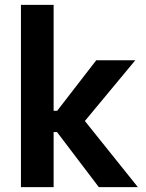

<svg xmlns="http://www.w3.org/2000/svg" viewBox="-20 -772 602 792"><path d="M330.1 -272.9 548.8 0H387.7L215.3 -227.1H201.2V0H66.4V-752H201.2V-314.9H215.8L377 -523.4H538.1Z"/></svg>

Font: Reddit Mono
Style: Bold
Weight: 700
Designer: Stephen Hutchings
Foundry: Reddit
Version: Version 1.009